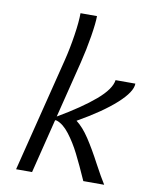

<svg xmlns="http://www.w3.org/2000/svg" viewBox="-85 -827 699 890"><g transform="rotate(10 264.0 -382.0)"><path d="M187.5 -538.1Q201.7 -595.2 211.4 -659.2Q221.2 -723.1 221.2 -764.2H298.8Q298.8 -731.4 288.3 -667Q277.8 -602.5 262.2 -539.6L195.8 -273.4Q304.2 -336.9 366.7 -390.4Q429.2 -443.8 435.1 -486.8H528.3Q528.3 -448.2 465.3 -391.1Q402.3 -334 289.6 -270Q321.3 -246.1 351.8 -200Q382.3 -153.8 416.5 -88.9Q445.8 -34.2 467.3 0H369.1Q337.9 -70.8 313.2 -119.6Q288.6 -168.5 259.3 -206.5Q230 -244.6 199.2 -254.9L191.4 -255.4L127.9 0H52.7Z"/></g></svg>

Font: Lesson One Light
Style: Italic
Weight: 300
Italic angle: -14°
Designer: But Ko, Victor Gaultney, Annie Olsen, Julie Remington, Don Collingsworth, Eric Hays, Becca Hirsbrunner
Version: Version 1.100